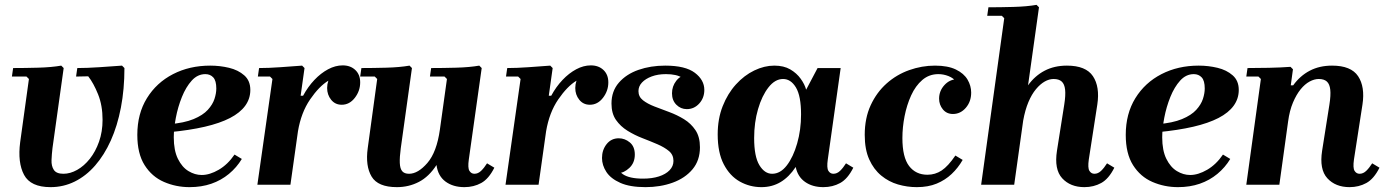

<svg xmlns="http://www.w3.org/2000/svg" viewBox="-20 -760 5715 790"><path d="M482 -490 492 -480Q492 -393 477.5 -317.5Q463 -242 436 -182Q409 -122 371.5 -79Q334 -36 287.5 -13Q241 10 188 10Q106 10 79 -40.5Q52 -91 63 -175L99 -435L89 -445H29L34 -480Q81 -480 136.5 -481.5Q192 -483 232 -490L242 -480L196 -151Q193 -126 192 -101.5Q191 -77 201.5 -61Q212 -45 241 -45Q269 -45 297.5 -61Q326 -77 349.5 -106.5Q373 -136 387.5 -177Q402 -218 402 -267Q402 -326 383.5 -372Q365 -418 343 -446L293 -445L298 -480Q337 -480 389.5 -483.5Q442 -487 482 -490Z M760 10Q704 10 654.5 -11.5Q605 -33 575 -80.5Q545 -128 545 -205Q545 -292 584.5 -356Q624 -420 692 -455Q760 -490 845 -490Q885 -490 922.5 -481Q960 -472 985 -450Q1010 -428 1010 -390Q1010 -354 989 -325Q968 -296 926.5 -274.5Q885 -253 822.5 -238.5Q760 -224 676 -216V-249Q738 -254 776.5 -270Q815 -286 835 -308Q855 -330 862.5 -353Q870 -376 870 -396Q870 -428 857.5 -441.5Q845 -455 825 -455Q793 -455 769 -428.5Q745 -402 728.5 -361Q712 -320 703.5 -275.5Q695 -231 695 -195Q695 -141 712 -106.5Q729 -72 755.5 -56Q782 -40 810 -40Q843 -40 880 -61.5Q917 -83 945 -124L975 -106Q954 -71 922 -44.5Q890 -18 849.5 -4Q809 10 760 10Z M1039 0 1101 -435 1091 -445H1041L1046 -480Q1085 -480 1134 -483.5Q1183 -487 1223 -490L1233 -480L1217 -366H1227Q1247 -403 1273.5 -431Q1300 -459 1330 -475Q1360 -491 1390 -491Q1422 -491 1442 -472Q1462 -453 1462 -421Q1462 -386 1440 -357.5Q1418 -329 1386 -329Q1359 -329 1342.5 -349.5Q1326 -370 1326 -398Q1326 -413 1331 -428Q1293 -405 1256 -351Q1219 -297 1206 -220L1175 0Z M1984 -88 2014 -70Q1991 -24 1960 -7Q1929 10 1891 10Q1844 10 1813 -13Q1782 -36 1776 -81Q1745 -33 1703.5 -11.5Q1662 10 1613 10Q1535 10 1509 -33.5Q1483 -77 1493 -150L1532 -435L1522 -445H1462L1467 -480Q1514 -480 1569.5 -481.5Q1625 -483 1665 -490L1675 -480L1629 -150Q1624 -113 1625 -89.5Q1626 -66 1635 -55.5Q1644 -45 1663 -45Q1700 -45 1738.5 -89.5Q1777 -134 1790 -227L1819 -435L1809 -445H1749L1754 -480Q1801 -480 1856.5 -481.5Q1912 -483 1952 -490L1962 -480L1909 -104Q1904 -69 1911.5 -57Q1919 -45 1932 -45Q1947 -45 1959.5 -57Q1972 -69 1984 -88Z M2060 0 2122 -435 2112 -445H2062L2067 -480Q2106 -480 2155 -483.5Q2204 -487 2244 -490L2254 -480L2238 -366H2248Q2268 -403 2294.5 -431Q2321 -459 2351 -475Q2381 -491 2411 -491Q2443 -491 2463 -472Q2483 -453 2483 -421Q2483 -386 2461 -357.5Q2439 -329 2407 -329Q2380 -329 2363.5 -349.5Q2347 -370 2347 -398Q2347 -413 2352 -428Q2314 -405 2277 -351Q2240 -297 2227 -220L2196 0Z M2636 10Q2572 10 2532.5 -7.5Q2493 -25 2475 -52.5Q2457 -80 2457 -110Q2457 -143 2476 -167Q2495 -191 2526 -191Q2551 -191 2571.5 -174Q2592 -157 2592 -124Q2592 -90 2569.5 -69Q2547 -48 2524 -48Q2509 -48 2496 -57Q2483 -66 2483 -81H2516Q2516 -62 2542.5 -43.5Q2569 -25 2626 -25Q2663 -25 2691 -34Q2719 -43 2735 -59.5Q2751 -76 2751 -98Q2751 -123 2732.5 -138.5Q2714 -154 2685 -166.5Q2656 -179 2623.5 -191.5Q2591 -204 2562 -222Q2533 -240 2514.5 -266.5Q2496 -293 2496 -334Q2496 -385 2526.5 -420Q2557 -455 2607 -472.5Q2657 -490 2717 -490Q2800 -490 2839 -460.5Q2878 -431 2878 -390Q2878 -357 2857 -334Q2836 -311 2806 -311Q2781 -311 2763 -329Q2745 -347 2745 -376Q2745 -405 2762.5 -427.5Q2780 -450 2804 -450Q2819 -450 2829.5 -439Q2840 -428 2840 -407H2810Q2810 -425 2787 -440Q2764 -455 2720 -455Q2687 -455 2661.5 -445.5Q2636 -436 2621.5 -420.5Q2607 -405 2607 -385Q2607 -362 2625.5 -347.5Q2644 -333 2672.5 -322Q2701 -311 2733.5 -299Q2766 -287 2794.5 -269.5Q2823 -252 2841.5 -224.5Q2860 -197 2860 -154Q2860 -100 2829.5 -63.5Q2799 -27 2748 -8.5Q2697 10 2636 10Z M2933 -207Q2933 -271 2953.5 -323Q2974 -375 3008 -412.5Q3042 -450 3083.5 -470Q3125 -490 3166 -490Q3205 -490 3231.5 -474.5Q3258 -459 3274.5 -436Q3291 -413 3297 -391L3344 -480H3439L3386 -104Q3381 -69 3388.5 -57Q3396 -45 3409 -45Q3424 -45 3436.5 -57Q3449 -69 3461 -88L3491 -70Q3468 -24 3437 -7Q3406 10 3368 10Q3323 10 3292.5 -11.5Q3262 -33 3254 -73Q3227 -32 3192 -11Q3157 10 3113 10Q3065 10 3024 -13Q2983 -36 2958 -84Q2933 -132 2933 -207ZM3083 -192Q3083 -116 3104.5 -80.5Q3126 -45 3157 -45Q3191 -45 3217.5 -79.5Q3244 -114 3260 -170Q3276 -226 3276 -289Q3276 -365 3255 -400Q3234 -435 3202 -435Q3169 -435 3142 -400.5Q3115 -366 3099 -311Q3083 -256 3083 -192Z M3752 10Q3713 10 3675 -1Q3637 -12 3606 -37.5Q3575 -63 3556.5 -104Q3538 -145 3538 -205Q3538 -274 3562.5 -327Q3587 -380 3628 -416.5Q3669 -453 3721 -471.5Q3773 -490 3827 -490Q3880 -490 3913 -474Q3946 -458 3961 -432.5Q3976 -407 3976 -379Q3976 -342 3954 -316.5Q3932 -291 3901 -291Q3875 -291 3859.5 -310Q3844 -329 3844 -354Q3844 -386 3866 -410Q3888 -434 3919 -434Q3944 -434 3955 -419.5Q3966 -405 3966 -388L3930 -379Q3930 -405 3916.5 -422Q3903 -439 3882.5 -447Q3862 -455 3841 -455Q3803 -455 3775 -431Q3747 -407 3729 -367.5Q3711 -328 3702 -282Q3693 -236 3693 -192Q3693 -113 3720.5 -77Q3748 -41 3796 -41Q3828 -41 3854.5 -58.5Q3881 -76 3911 -120L3941 -102Q3922 -69 3895.5 -44Q3869 -19 3834 -4.5Q3799 10 3752 10Z M4535 -88 4565 -70Q4542 -24 4511 -7Q4480 10 4442 10Q4384 10 4350.5 -26.5Q4317 -63 4329 -140L4359 -330Q4365 -368 4362.5 -391Q4360 -414 4348.5 -424.5Q4337 -435 4315 -435Q4297 -435 4278.5 -424.5Q4260 -414 4242.5 -393Q4225 -372 4211.5 -340Q4198 -308 4190 -264L4153 0H4017L4112 -685L4102 -695H4042L4047 -730Q4094 -730 4149.5 -731.5Q4205 -733 4245 -740L4255 -730L4210 -409Q4238 -448 4278 -469Q4318 -490 4370 -490Q4448 -490 4477 -446.5Q4506 -403 4495 -330L4460 -104Q4455 -69 4462.5 -57Q4470 -45 4483 -45Q4498 -45 4510.5 -57Q4523 -69 4535 -88Z M4827 10Q4771 10 4721.5 -11.5Q4672 -33 4642 -80.5Q4612 -128 4612 -205Q4612 -292 4651.5 -356Q4691 -420 4759 -455Q4827 -490 4912 -490Q4952 -490 4989.5 -481Q5027 -472 5052 -450Q5077 -428 5077 -390Q5077 -354 5056 -325Q5035 -296 4993.5 -274.5Q4952 -253 4889.5 -238.5Q4827 -224 4743 -216V-249Q4805 -254 4843.5 -270Q4882 -286 4902 -308Q4922 -330 4929.5 -353Q4937 -376 4937 -396Q4937 -428 4924.5 -441.5Q4912 -455 4892 -455Q4860 -455 4836 -428.5Q4812 -402 4795.5 -361Q4779 -320 4770.5 -275.5Q4762 -231 4762 -195Q4762 -141 4779 -106.5Q4796 -72 4822.5 -56Q4849 -40 4877 -40Q4910 -40 4947 -61.5Q4984 -83 5012 -124L5042 -106Q5021 -71 4989 -44.5Q4957 -18 4916.5 -4Q4876 10 4827 10Z M5626 -88 5656 -70Q5633 -24 5602 -7Q5571 10 5533 10Q5475 10 5441.5 -26.5Q5408 -63 5420 -140L5450 -330Q5456 -368 5453.5 -391Q5451 -414 5439.5 -424.5Q5428 -435 5406 -435Q5388 -435 5368.5 -424.5Q5349 -414 5331.5 -392.5Q5314 -371 5300 -338Q5286 -305 5280 -260L5244 0H5108L5168 -435L5158 -445H5108L5113 -480Q5152 -480 5201 -481Q5250 -482 5290 -485L5300 -475L5291 -409H5301Q5329 -448 5369 -469Q5409 -490 5461 -490Q5539 -490 5568 -446.5Q5597 -403 5586 -330L5551 -104Q5546 -69 5553.5 -57Q5561 -45 5574 -45Q5589 -45 5601.5 -57Q5614 -69 5626 -88Z"/></svg>

Font: Brygada 1918
Style: Bold Italic
Weight: 700
Italic angle: -8°
Designer: Mateusz Machalski | Borys Kosmynka | Przemek Hoffer
Foundry: NIEPODLEGLA 2018
Version: Version 3.006